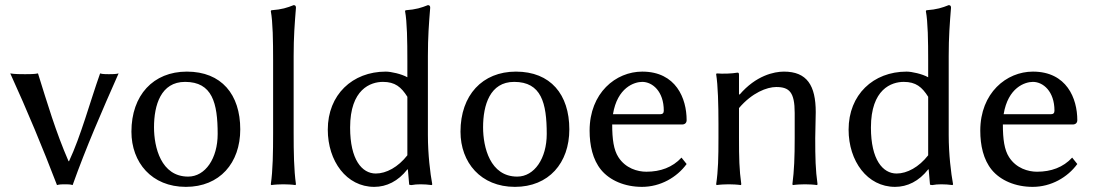

<svg xmlns="http://www.w3.org/2000/svg" viewBox="-20 -718 4258 748"><path d="M202 3C212 0 223 0 233 0C243 0 254 0 263 3C315 -143 377 -285 442 -432C433 -429 414 -429 404 -429C394 -429 379 -429 370 -432C330 -319 295 -188 249 -90H247C197 -205 164 -317 128 -432C115 -429 92 -429 78 -429C62 -429 36 -429 20 -432C87 -285 146 -143 202 3Z M492 -205C492 -85 571 10 704 10C836 10 916 -83 916 -214C916 -350 843 -439 708 -439C577 -439 492 -347 492 -205ZM701 -399C807 -399 828 -317 828 -196C828 -101 780 -30 713 -30C607 -30 580 -145 580 -222C580 -309 607 -399 701 -399Z M1044 -200C1044 -126 1043 -54 1035 0L1037 3C1049 1 1072 0 1084 0C1096 0 1119 1 1131 3L1133 0C1125 -57 1124 -125 1124 -200V-500C1124 -575 1128 -625 1133 -688C1133 -695 1130 -698 1124 -698C1099 -688 1078 -681 1037 -678L1035 -675C1043 -632 1044 -558 1044 -482Z M1567 -58H1569L1574 0C1574 2 1577 3 1583 3C1596 1 1603 0 1618 0C1630 0 1649 1 1662 3L1664 0C1656 -43 1647 -117 1647 -192V-500C1647 -574 1651 -626 1656 -688C1656 -695 1653 -698 1647 -698C1622 -688 1601 -681 1560 -678L1558 -675C1566 -632 1567 -558 1567 -482V-417C1544 -430 1503 -439 1483 -439C1353 -439 1257 -349 1257 -213C1257 -90 1330 10 1438 10C1486 10 1531 -12 1567 -58ZM1567 -113C1531 -67 1485 -42 1444 -42C1390 -42 1344 -96 1344 -221C1344 -371 1424 -399 1472 -399C1519 -399 1543 -379 1567 -341Z M1774 -205C1774 -85 1853 10 1986 10C2118 10 2198 -83 2198 -214C2198 -350 2125 -439 1990 -439C1859 -439 1774 -347 1774 -205ZM1983 -399C2089 -399 2110 -317 2110 -196C2110 -101 2062 -30 1995 -30C1889 -30 1862 -145 1862 -222C1862 -309 1889 -399 1983 -399Z M2635 -104C2600 -66 2553 -49 2498 -49C2464 -49 2417 -62 2389 -106C2371 -134 2365 -175 2365 -233H2637C2648 -233 2655 -239 2655 -250C2655 -334 2614 -439 2482 -439C2379 -439 2277 -356 2277 -209C2277 -152 2289 -96 2322 -56C2356 -15 2414 10 2481 10C2553 10 2617 -27 2655 -79ZM2368 -273C2385 -377 2451 -399 2482 -399C2522 -399 2566 -362 2566 -287C2566 -278 2562 -273 2552 -273Z M3156 -180C3156 -212 3158 -249 3158 -281C3158 -385 3124 -439 3034 -439C2996 -439 2925 -424 2861 -349L2859 -352V-425C2859 -433 2858 -435 2853 -435C2831 -431 2795 -430 2772 -432L2770 -429C2777 -386 2779 -310 2779 -235V-180C2779 -105 2778 -54 2770 0L2772 3C2784 1 2807 0 2819 0C2831 0 2854 1 2866 3L2868 0C2860 -57 2859 -104 2859 -180V-297C2910 -357 2968 -379 3004 -379C3055 -379 3076 -359 3076 -278V-180C3076 -105 3074 -54 3067 0L3069 3C3081 1 3104 0 3116 0C3128 0 3151 1 3163 3L3165 0C3157 -57 3156 -104 3156 -180Z M3596 -58H3598L3603 0C3603 2 3606 3 3612 3C3625 1 3632 0 3647 0C3659 0 3678 1 3691 3L3693 0C3685 -43 3676 -117 3676 -192V-500C3676 -574 3680 -626 3685 -688C3685 -695 3682 -698 3676 -698C3651 -688 3630 -681 3589 -678L3587 -675C3595 -632 3596 -558 3596 -482V-417C3573 -430 3532 -439 3512 -439C3382 -439 3286 -349 3286 -213C3286 -90 3359 10 3467 10C3515 10 3560 -12 3596 -58ZM3596 -113C3560 -67 3514 -42 3473 -42C3419 -42 3373 -96 3373 -221C3373 -371 3453 -399 3501 -399C3548 -399 3572 -379 3596 -341Z M4157 -104C4122 -66 4075 -49 4020 -49C3986 -49 3939 -62 3911 -106C3893 -134 3887 -175 3887 -233H4159C4170 -233 4177 -239 4177 -250C4177 -334 4136 -439 4004 -439C3901 -439 3799 -356 3799 -209C3799 -152 3811 -96 3844 -56C3878 -15 3936 10 4003 10C4075 10 4139 -27 4177 -79ZM3890 -273C3907 -377 3973 -399 4004 -399C4044 -399 4088 -362 4088 -287C4088 -278 4084 -273 4074 -273Z"/></svg>

Font: Libertinus Sans
Style: Regular
Weight: 400
Designer: Philipp H. Poll, Khaled Hosny
Foundry: Caleb Maclennan
Version: Version 7.050;RELEASE